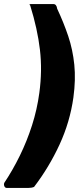

<svg xmlns="http://www.w3.org/2000/svg" viewBox="-63 -762 415 947"><path d="M-29 165Q-38 165 -41.5 156.5Q-45 148 -42 140Q0 77 35 5.5Q70 -66 95 -144Q120 -222 131 -304Q146 -414 134 -516.5Q122 -619 86 -735Q77 -742 91 -742H200Q216 -742 219 -719Q251 -651 273.5 -584Q296 -517 303.5 -443Q311 -369 299 -281Q282 -160 230.5 -48.5Q179 63 105 160Q93 165 76 165H-29Z"/></svg>

Font: Libre Franklin Thin Black
Style: Italic
Weight: 900
Italic angle: -8°
Version: Version 2.000